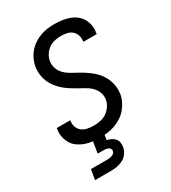

<svg xmlns="http://www.w3.org/2000/svg" viewBox="-228 -856 1056 1189"><g transform="rotate(-30 300.0 -261.5)"><path d="M254 8Q226 8 198.5 5Q171 2 146.5 -7Q122 -16 100.5 -31Q79 -46 66 -68Q53 -90 47.5 -116.5Q42 -143 47 -171L48 -178H144V-174Q140 -152 147.5 -131Q155 -110 171.5 -97.5Q188 -85 209.5 -80.5Q231 -76 254 -76Q277 -76 301 -80.5Q325 -85 345.5 -98.5Q366 -112 380.5 -133Q395 -154 399 -177Q404 -205 394.5 -229.5Q385 -254 367 -272Q349 -290 326 -302.5Q303 -315 280.5 -327.5Q258 -340 236.5 -354Q215 -368 196 -385Q177 -402 161.5 -422Q146 -442 136 -466Q126 -490 122.5 -516.5Q119 -543 123 -571Q127 -596 138 -620.5Q149 -645 166.5 -666Q184 -687 207 -702.5Q230 -718 254.5 -727Q279 -736 304.5 -739.5Q330 -743 355 -743Q383 -743 409.5 -739.5Q436 -736 460 -727.5Q484 -719 504.5 -703.5Q525 -688 537.5 -666.5Q550 -645 554.5 -619Q559 -593 554 -566L553 -558H457L458 -562Q461 -584 454.5 -604Q448 -624 433 -637Q418 -650 397.5 -654.5Q377 -659 355 -659Q333 -659 310 -654Q287 -649 267.5 -635.5Q248 -622 235 -601Q222 -580 218 -558Q214 -531 223 -506Q232 -481 250 -463Q268 -445 290.5 -432.5Q313 -420 336 -407.5Q359 -395 380 -381Q401 -367 420.5 -350.5Q440 -334 455.5 -313.5Q471 -293 481 -269Q491 -245 494.5 -218.5Q498 -192 494 -164Q490 -139 478 -114Q466 -89 448 -68Q430 -47 406.5 -32Q383 -17 357.5 -8Q332 1 305.5 4.5Q279 8 254 8ZM92 220 104 148H219Q228 148 237 147Q246 146 254.5 143Q263 140 270 133.5Q277 127 278 118Q280 110 275 102.5Q270 95 262.5 91.5Q255 88 246.5 87Q238 86 229 86H188L215 -76H297L278 41Q294 45 308 51.5Q322 58 332 69.5Q342 81 345 97Q348 113 345 129Q343 143 336 157Q329 171 318.5 182.5Q308 194 294 201Q280 208 265.5 212.5Q251 217 236 218.5Q221 220 207 220Z"/></g></svg>

Font: Iosevka Custom Medium
Style: Italic
Weight: 500
Italic angle: -9°
Designer: Belleve Invis
Foundry: Belleve Invis
Version: Version 27.0.1